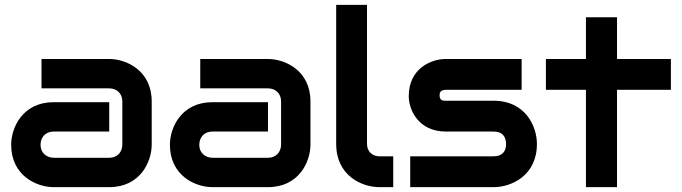

<svg xmlns="http://www.w3.org/2000/svg" viewBox="-20 -771 2808 791"><path d="M605 -353C605 -481 500 -528 430 -528H151V-407H430C461 -407 484 -386 484 -353V-176C484 -145 464 -121 430 -121H202C172 -121 147 -141 147 -174C147 -205 167 -229 201 -229H430V-350H201C73 -350 26 -245 26 -175C26 -47 131 0 201 0H430C558 0 605 -105 605 -175Z M1259 -353C1259 -481 1154 -528 1084 -528H805V-407H1084C1115 -407 1138 -386 1138 -353V-176C1138 -145 1118 -121 1084 -121H856C826 -121 801 -141 801 -174C801 -205 821 -229 855 -229H1084V-350H855C727 -350 680 -245 680 -175C680 -47 785 0 855 0H1084C1212 0 1259 -105 1259 -175Z M1600 -127H1543C1514 -127 1492 -147 1492 -178V-751H1365V-178C1365 -47 1471 0 1543 0H1600Z M2192 -178C2192 -250 2145 -356 2014 -356H1817C1805 -356 1792 -356 1791 -377C1791 -387 1792 -401 1818 -401H2129V-528H1817C1755 -528 1664 -488 1664 -375C1664 -317 1705 -229 1817 -229H2014C2047 -229 2064 -212 2065 -178C2065 -145 2047 -127 2013 -127H1670V0H2014C2086 0 2192 -47 2192 -178Z M2744 -528H2522V-700H2394V-528H2229V-401H2394V0H2522V-401H2744Z"/></svg>

Font: Audiowide
Style: Regular
Weight: 400
Designer: Astigmatic (AOETI)
Foundry: Astigmatic (AOETI)
Version: Version 1.002